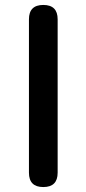

<svg xmlns="http://www.w3.org/2000/svg" viewBox="-20 -756 349 776"><path d="M155 0Q97 0 97 -58V-678Q97 -736 155 -736Q213 -736 213 -678V-368V-58Q213 0 155 0Z"/></svg>

Font: GenSenRounded JP M
Style: Regular
Weight: 500
Version: Version 1.501;PS 1;hotconv 16.6.51;makeotf.lib2.5.65220